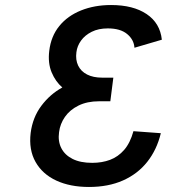

<svg xmlns="http://www.w3.org/2000/svg" viewBox="-20 -732 709 764"><path d="M334 12Q259 12 204 -13.5Q149 -39 121.5 -87.5Q94 -136 102 -203Q110 -265 144.5 -311Q179 -357 228 -384Q201 -407 185.5 -444Q170 -481 176 -530Q183 -588 216 -628.5Q249 -669 302.5 -690.5Q356 -712 422 -712Q510 -712 563.5 -676Q617 -640 624 -574L515 -542Q513 -574 486 -596.5Q459 -619 409 -619Q372 -619 345 -605.5Q318 -592 302.5 -570.5Q287 -549 284 -524Q280 -494 291 -471Q302 -448 326.5 -435.5Q351 -423 387 -423Q398 -423 409.5 -423Q421 -423 431 -423L419 -329Q408 -329 396.5 -329Q385 -329 374 -329Q327 -329 292.5 -312Q258 -295 238.5 -267Q219 -239 215 -206Q210 -170 224 -142.5Q238 -115 269 -99.5Q300 -84 347 -84Q386 -84 418 -96Q450 -108 474 -135.5Q498 -163 511 -210L620 -202Q604 -136 566 -88Q528 -40 469.5 -14Q411 12 334 12Z"/></svg>

Font: Inclusive Sans Medium
Style: Italic
Weight: 500
Italic angle: -7°
Designer: Olivia King
Foundry: Olivia King
Version: Version 2.004